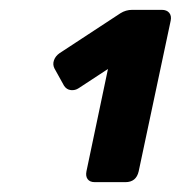

<svg xmlns="http://www.w3.org/2000/svg" viewBox="-20 -720 367 390"><path d="M172.6 -350Q162.6 -350 158.1 -356Q153.6 -362 155.6 -372L199.3 -579.9L140 -541Q132.6 -536 123.9 -537Q115.1 -538 110 -546L90.6 -581Q86.6 -589 89.6 -597.5Q92.5 -606 101 -612L224.5 -693Q235.5 -700 248.5 -700H308.7Q318.7 -700 323.7 -694Q328.7 -688 326.7 -678L261.7 -372Q256.7 -350 234.7 -350Z"/></svg>

Font: Rubik Light
Style: Italic
Weight: 300
Italic angle: -12°
Designer: Hubert and Fischer
Foundry: Hubert and Fischer
Version: Version 2.300;gftools[0.9.30]